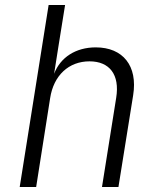

<svg xmlns="http://www.w3.org/2000/svg" viewBox="-20 -750 640 770"><path d="M59 0H125L181 -356C195 -448 256 -504 339 -504C419 -504 461 -451 446 -358L389 0H455L514 -368C533 -486 473 -560 364 -560C284 -560 222 -520 197 -454L215 -568L241 -730H175Z"/></svg>

Font: JetBrains Mono ExtraLight
Style: Italic
Weight: 240
Italic angle: -9°
Monospace: yes
Designer: Philipp Nurullin, Konstantin Bulenkov
Foundry: JetBrains
Version: Version 2.305